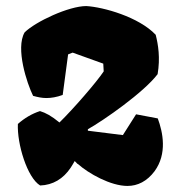

<svg xmlns="http://www.w3.org/2000/svg" viewBox="-20 -610 594 640"><path d="M113.8 8.3C156.2 6.8 190.9 -13.7 215.8 -51.3C219.2 -56.2 223.6 -64 229 -73.2C231 -70.8 233.4 -68.4 235.8 -66.4L237.8 -63.5L238.3 -64.5C275.4 -31.2 349.1 9.8 404.8 9.8C439 9.8 470.2 -5.9 495.1 -39.1C538.1 -97.7 522.9 -169.4 505.9 -215.3L433.6 -229L389.6 -159.7L272.9 -174.3V-179.2C326.7 -209.5 459.5 -302.2 505.4 -362.8C514.6 -417.5 507.3 -461.4 499 -494.1C442.4 -553.7 324.7 -586.4 267.6 -589.8C209.5 -589.8 98.6 -538.1 62 -502C31.2 -448.7 69.8 -332 90.3 -290.5C106 -286.1 120.1 -283.2 134.3 -283.2C150.9 -283.2 168.5 -286.1 189 -293.5L207 -428.7L222.2 -434.6L324.2 -397.9L325.7 -372.1C301.3 -335.4 224.6 -247.1 178.2 -201.7C150.9 -224.1 132.3 -233.9 113.3 -239.7C86.4 -231 61.5 -216.3 39.6 -196.8C36.6 -130.9 70.3 -18.1 113.8 8.3Z"/></svg>

Font: Fruktur
Style: Regular
Weight: 400
Designer: Viktoriya Grabowska
Foundry: Viktoriya Grabowska
Version: Version 1.002